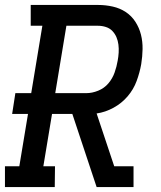

<svg xmlns="http://www.w3.org/2000/svg" viewBox="-28 -755 648 775"><path d="M-8 0V-84H50L85 -295H21L34 -379H98L143 -651H96V-735H368Q398 -735 427 -728.5Q456 -722 479.5 -706.5Q503 -691 518.5 -667Q534 -643 541 -615Q548 -587 547.5 -557Q547 -527 542 -496Q536 -462 523.5 -428Q511 -394 487 -366Q463 -338 430 -320Q397 -302 362 -297L433 -84H511V0H362L264 -295H182L147 -84H194L193 0ZM195 -379H320Q344 -379 368.5 -389Q393 -399 409.5 -418.5Q426 -438 434.5 -462Q443 -486 447 -510Q450 -526 451 -542.5Q452 -559 450 -575Q448 -591 442 -605Q436 -619 425.5 -630Q415 -641 399.5 -646Q384 -651 368 -651H240Z"/></svg>

Font: Iosevka HT Medium Extended
Style: Italic
Weight: 500
Width: 7
Italic angle: -9°
Monospace: yes
Designer: Belleve Invis
Foundry: Belleve Invis
Version: Version 32.3.0; ttfautohint (v1.8.4)